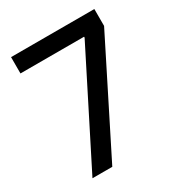

<svg xmlns="http://www.w3.org/2000/svg" viewBox="-172 -843 894 959"><g transform="rotate(-30 274.5 -363.5)"><path d="M82.4 0 399.5 -627.8V-633.2H32.7V-727.3H513.1V-630L196.7 0Z"/></g></svg>

Font: TID UI Medium
Style: Regular
Weight: 500
Designer: The TID Project Authors
Foundry: Bakken & Bæck
Version: Version 1.001;hotconv 1.0.109;makeotfexe 2.5.65596